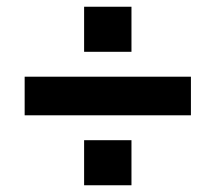

<svg xmlns="http://www.w3.org/2000/svg" viewBox="-20 -615 640 570"><path d="M53.2 -387.3H546.8V-272.7H53.2ZM229.7 -198.8H370.3V-65H229.7ZM229.7 -595H370.3V-461.2H229.7Z"/></svg>

Font: TASA Orbiter VF Text
Style: Regular
Weight: 400
Designer: Weizhong Zhang
Foundry: 本地遙控
Version: Version 1.001;Glyphs 3.2 (3192)